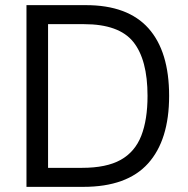

<svg xmlns="http://www.w3.org/2000/svg" viewBox="-20 -727 731 747"><path d="M83 0V-707H314Q477 -707 557.5 -617Q638 -527 638 -354Q638 -182 556 -91Q474 0 304 0ZM299 -74Q394 -74 449.5 -105Q505 -136 529.5 -198.5Q554 -261 554 -354Q554 -495 498.5 -564Q443 -633 307 -633H167V-74Z"/></svg>

Font: 42dot Sans
Style: Regular
Weight: 400
Designer: 42dot
Version: Version 1.000